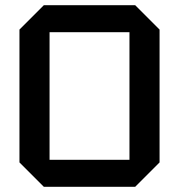

<svg xmlns="http://www.w3.org/2000/svg" viewBox="-20 -720 690 740"><path d="M55 -94V-606L149 -700H501L595 -606V-94L501 0H149ZM171 -596V-104H479V-596Z"/></svg>

Font: Tektur Medium
Style: Regular
Weight: 500
Designer: Adam Jagosz
Foundry: Adam Jagosz
Version: Version 1.005;gftools[0.9.30]